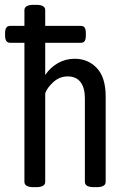

<svg xmlns="http://www.w3.org/2000/svg" viewBox="-20 -772 525 794"><path d="M417 -373V-20Q417 2 379 2H369Q331 2 331 -20V-365Q331 -409 313 -432.5Q295 -456 260 -456Q226 -456 200 -432Q174 -408 167 -386V-20Q167 2 129 2H119Q81 2 81 -20V-595H22Q1 -595 1 -625V-635Q1 -665 22 -665H81V-730Q81 -752 119 -752H130Q167 -752 167 -730V-665H314Q325 -665 330 -658Q335 -651 335 -635V-625Q335 -609 330 -602Q325 -595 314 -595H167V-462Q188 -493 219.5 -511Q251 -529 289 -529Q344 -529 380.5 -490.5Q417 -452 417 -373Z"/></svg>

Font: Asap Condensed
Style: Regular
Weight: 400
Designer: Pablo Cosgaya
Foundry: Omnibus-Type
Version: Version 1.010; ttfautohint (v1.8)